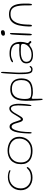

<svg xmlns="http://www.w3.org/2000/svg" viewBox="1521 -2193 906 3988"><g transform="rotate(-90 1974.0 -199.0)"><path d="M276 23Q220.5 23 173.2 5.5Q126 -12 90.8 -44Q55.5 -76 36 -120.8Q16.5 -165.5 16.5 -220Q16.5 -279.5 36.8 -328.8Q57 -378 93.5 -413.8Q130 -449.5 179.5 -469Q229 -488.5 287 -488.5Q329.5 -488.5 363 -481.2Q396.5 -474 416 -464Q435.5 -454 435.5 -445.5Q435.5 -443 433.8 -440.8Q432 -438.5 429 -437.2Q426 -436 422 -436Q413.5 -436 400 -442Q386.5 -448 362.2 -454Q338 -460 297 -460Q243 -460 198.8 -442.5Q154.5 -425 122.2 -393Q90 -361 72.5 -317.5Q55 -274 55 -221.5Q55 -155 84.8 -108Q114.5 -61 164.5 -36Q214.5 -11 275 -11Q335 -11 372.8 -23.8Q410.5 -36.5 432.2 -53.5Q454 -70.5 466 -83.2Q478 -96 486.5 -96Q492 -96 494.2 -94Q496.5 -92 497.2 -89.2Q498 -86.5 498 -84Q498 -75 484.8 -57.5Q471.5 -40 444.5 -21.5Q417.5 -3 375.5 10Q333.5 23 276 23Z M833 23.5Q778.5 23.5 729 11Q679.5 -1.5 641 -29.2Q602.5 -57 580.2 -102.5Q558 -148 558 -214Q558 -286.5 580 -339.5Q602 -392.5 640.8 -427Q679.5 -461.5 730.5 -478.2Q781.5 -495 839 -495Q887.5 -495 938 -482.5Q988.5 -470 1031.2 -441.5Q1074 -413 1100.2 -365.5Q1126.5 -318 1126.5 -248.5Q1126.5 -200 1109.8 -151.8Q1093 -103.5 1057.5 -64Q1022 -24.5 966.5 -0.5Q911 23.5 833 23.5ZM834 -10Q904.5 -10 953.5 -32Q1002.5 -54 1032.8 -89.8Q1063 -125.5 1076.8 -167.5Q1090.5 -209.5 1090.5 -250Q1090.5 -309 1068.2 -349.8Q1046 -390.5 1009 -415.5Q972 -440.5 926.5 -451.8Q881 -463 834 -463Q773 -463 718 -436.5Q663 -410 628.5 -355.8Q594 -301.5 594 -217.5Q594 -151 620.8 -104.5Q647.5 -58 700.8 -34Q754 -10 834 -10Z M1209.5 5Q1206.5 5 1203.2 2.5Q1200 0 1197.8 -7.5Q1195.5 -15 1195.5 -30Q1195.5 -57 1196.8 -89.2Q1198 -121.5 1200.8 -156.2Q1203.5 -191 1208 -225.5Q1212.5 -260 1218.8 -291.5Q1225 -323 1233.5 -349Q1249 -396.5 1275 -425Q1301 -453.5 1339 -453.5Q1370.5 -453.5 1391.5 -430.5Q1412.5 -407.5 1427.5 -369.8Q1442.5 -332 1455 -288.5Q1463 -261 1472.5 -239.2Q1482 -217.5 1491.5 -217.5Q1504.5 -217.5 1522.5 -243.2Q1540.5 -269 1558.5 -301Q1588 -353.5 1612.2 -388.5Q1636.5 -423.5 1660.8 -441Q1685 -458.5 1714.5 -458.5Q1749.5 -458.5 1771 -431Q1792.5 -403.5 1802.5 -359.2Q1812.5 -315 1812.5 -265Q1812.5 -239.5 1811.2 -210.2Q1810 -181 1807.8 -150.8Q1805.5 -120.5 1802 -92Q1798.5 -63.5 1794 -39Q1789.5 -14.5 1785 -7.2Q1780.5 0 1774.5 0Q1770 0 1767.8 -5.8Q1765.5 -11.5 1765.5 -22.5Q1765.5 -36 1766.8 -54.8Q1768 -73.5 1770 -97Q1772 -120.5 1774 -148.8Q1776 -177 1777.2 -210Q1778.5 -243 1778.5 -280.5Q1778.5 -314.5 1772.8 -347.8Q1767 -381 1752.8 -403Q1738.5 -425 1713 -425Q1689.5 -425 1668.8 -406Q1648 -387 1628.2 -355.5Q1608.5 -324 1588 -286.5Q1559.5 -234.5 1537.5 -204.8Q1515.5 -175 1489 -175Q1464 -175 1449.2 -199Q1434.5 -223 1421.5 -271.5Q1412 -308 1401 -339.8Q1390 -371.5 1374.5 -391.5Q1359 -411.5 1335.5 -411.5Q1312.5 -411.5 1295 -389.2Q1277.5 -367 1263 -322.5Q1246.5 -270 1238.2 -216.8Q1230 -163.5 1227.5 -115.5Q1225 -67.5 1225 -29.5Q1225 -12.5 1221 -3.8Q1217 5 1209.5 5Z M1904.5 233.5Q1899.5 233.5 1896.2 229.5Q1893 225.5 1890.8 213.2Q1888.5 201 1886.5 176.5Q1884.5 150 1882.5 119.8Q1880.5 89.5 1879 58Q1877.5 26.5 1876.5 -5.5Q1875.5 -37.5 1875 -67.8Q1874.5 -98 1874.5 -125.5Q1874.5 -217.5 1897.2 -288.2Q1920 -359 1973 -399Q2026 -439 2116.5 -439Q2179.5 -439 2222.2 -420.8Q2265 -402.5 2291 -370.8Q2317 -339 2328.2 -297.2Q2339.5 -255.5 2339.5 -208.5Q2339.5 -155.5 2327 -111.5Q2314.5 -67.5 2283.2 -35.8Q2252 -4 2196.5 13.5Q2141 31 2054.5 31Q2015.5 31 1990.2 25Q1965 19 1951 13Q1937 7 1931.5 7Q1922 7 1918.5 12.5Q1915 18 1915 43.5Q1915 53 1915.5 76.2Q1916 99.5 1916.2 126.2Q1916.5 153 1917 175Q1917.5 197 1917.5 204.5Q1917.5 219 1915 226.2Q1912.5 233.5 1904.5 233.5ZM2056 -2.5Q2152 -2.5 2206.2 -26.2Q2260.5 -50 2283 -96.5Q2305.5 -143 2305.5 -210Q2305.5 -261.5 2290.5 -306Q2275.5 -350.5 2235 -377.8Q2194.5 -405 2118 -405Q2059.5 -405 2019.8 -385Q1980 -365 1956.2 -328.5Q1932.5 -292 1922.2 -242.8Q1912 -193.5 1912 -135Q1912 -77 1924.2 -48.8Q1936.5 -20.5 1967.8 -11.5Q1999 -2.5 2056 -2.5Z M2525 24.5Q2486.5 24.5 2465.2 2.5Q2444 -19.5 2435.8 -75Q2427.5 -130.5 2427.5 -230.5Q2427.5 -249.5 2428.5 -281Q2429.5 -312.5 2431.5 -350.2Q2433.5 -388 2435.8 -425.8Q2438 -463.5 2440 -496Q2442 -528.5 2444 -549Q2447 -580.5 2449 -598.2Q2451 -616 2454.2 -623.2Q2457.5 -630.5 2462.5 -630.5Q2470 -630.5 2472.8 -623.8Q2475.5 -617 2475.5 -595.5Q2475.5 -579 2474.2 -552.2Q2473 -525.5 2471.2 -493.2Q2469.5 -461 2467.2 -426.8Q2465 -392.5 2463.2 -359.8Q2461.5 -327 2460.2 -299.5Q2459 -272 2459 -253.5Q2459 -170.5 2463.2 -120.8Q2467.5 -71 2475.8 -46Q2484 -21 2495.8 -12.8Q2507.5 -4.5 2522 -4.5Q2543.5 -4.5 2554.8 -12.2Q2566 -20 2572.8 -28Q2579.5 -36 2587.5 -36Q2592 -36 2594.5 -33Q2597 -30 2597 -25.5Q2597 -19.5 2593 -11Q2589 -2.5 2580.5 5.5Q2572 13.5 2558.2 19Q2544.5 24.5 2525 24.5Z M2825 33.5Q2786.5 33.5 2754.8 25.5Q2723 17.5 2699.8 0.8Q2676.5 -16 2664 -41.8Q2651.5 -67.5 2651.5 -103Q2651.5 -150.5 2674.2 -180Q2697 -209.5 2735.8 -225.5Q2774.5 -241.5 2823 -247.2Q2871.5 -253 2923 -253Q2942 -253 2962.2 -251.8Q2982.5 -250.5 3000.5 -249.5Q3018.5 -248.5 3031.5 -248.5Q3046 -248.5 3051 -253Q3056 -257.5 3056 -269.5Q3056 -298.5 3048.8 -321.2Q3041.5 -344 3028 -361Q3014.5 -378 2996 -390Q2968 -408.5 2930 -416.2Q2892 -424 2849 -424Q2800 -424 2768.2 -413.5Q2736.5 -403 2717.2 -392.2Q2698 -381.5 2686.5 -381.5Q2680 -381.5 2677.5 -383.5Q2675 -385.5 2675 -391Q2675 -399.5 2687.5 -410.2Q2700 -421 2723.5 -431Q2747 -441 2781 -447.5Q2815 -454 2857.5 -454Q2939 -454 2992.5 -429.8Q3046 -405.5 3072.2 -354.5Q3098.5 -303.5 3098.5 -222Q3098.5 -191.5 3094.8 -168.5Q3091 -145.5 3086.2 -129Q3081.5 -112.5 3077.8 -100.8Q3074 -89 3074 -80.5Q3074 -70 3080.2 -62Q3086.5 -54 3095 -47.5Q3103.5 -41 3109.8 -34.5Q3116 -28 3116 -20.5Q3116 -9 3108.2 -5.2Q3100.5 -1.5 3094 -1.5Q3083 -1.5 3075.5 -11.2Q3068 -21 3060.2 -30.5Q3052.5 -40 3040 -40Q3033.5 -40 3026.8 -37.2Q3020 -34.5 3008.5 -25.5Q2995 -14.5 2972.8 -0.8Q2950.5 13 2915 23.2Q2879.5 33.5 2825 33.5ZM2835 3.5Q2878 3.5 2918 -10.2Q2958 -24 2989.2 -48.8Q3020.5 -73.5 3038.8 -106.5Q3057 -139.5 3057 -177.5Q3057 -199 3042 -208Q3027 -217 2991.5 -218.8Q2956 -220.5 2893.5 -220.5Q2836 -220.5 2788.2 -209.2Q2740.5 -198 2712.2 -172Q2684 -146 2684 -101.5Q2684 -66.5 2701.2 -43.2Q2718.5 -20 2752.2 -8.2Q2786 3.5 2835 3.5Z M3249 8.5Q3245 8.5 3241.2 4.8Q3237.5 1 3235.5 -9.5Q3233.5 -20 3233.5 -39.5Q3233.5 -57.5 3234.5 -87.5Q3235.5 -117.5 3237 -154.2Q3238.5 -191 3240.2 -229.8Q3242 -268.5 3244.2 -304.2Q3246.5 -340 3248.5 -367.8Q3250.5 -395.5 3252 -410Q3254.5 -429.5 3259.5 -437.2Q3264.5 -445 3271 -445Q3278 -445 3280.2 -437.8Q3282.5 -430.5 3282.5 -412Q3282.5 -400 3281.8 -370.5Q3281 -341 3279.5 -301.8Q3278 -262.5 3276.5 -220.2Q3275 -178 3273.2 -139Q3271.5 -100 3270.2 -71.2Q3269 -42.5 3268 -31Q3266 -6 3261.5 1.2Q3257 8.5 3249 8.5ZM3274.5 -549Q3242.5 -549 3234.5 -560.2Q3226.5 -571.5 3226.5 -585Q3226.5 -601.5 3238.5 -612Q3250.5 -622.5 3267.8 -627.5Q3285 -632.5 3300.5 -632.5Q3312.5 -632.5 3321.8 -628.5Q3331 -624.5 3336 -615.8Q3341 -607 3341 -593Q3341 -578.5 3332 -568.8Q3323 -559 3307.8 -554Q3292.5 -549 3274.5 -549Z M3433.5 11Q3424 11 3421 0.2Q3418 -10.5 3418 -34.5Q3418 -49 3418.8 -68.2Q3419.5 -87.5 3421.2 -112.8Q3423 -138 3426 -169Q3435.5 -264.5 3464.2 -330.5Q3493 -396.5 3544.5 -430.8Q3596 -465 3672 -465Q3747.5 -465 3796.5 -433Q3845.5 -401 3869.5 -330.2Q3893.5 -259.5 3893.5 -142.5Q3893.5 -119.5 3893.5 -100.5Q3893.5 -81.5 3893.2 -66.5Q3893 -51.5 3892 -40Q3890 -10 3886 0.5Q3882 11 3869.5 11Q3863.5 11 3860.8 6Q3858 1 3857.2 -9.8Q3856.5 -20.5 3856.5 -37.5Q3856.5 -84 3856.2 -119Q3856 -154 3854.5 -181.8Q3853 -209.5 3850.2 -234.5Q3847.5 -259.5 3842 -286.5Q3828.5 -356.5 3791 -395Q3753.5 -433.5 3675.5 -433.5Q3598.5 -433.5 3553.8 -391.8Q3509 -350 3486 -281Q3476.5 -252.5 3471 -223.2Q3465.5 -194 3462.5 -164.2Q3459.5 -134.5 3458.2 -103.5Q3457 -72.5 3456 -40.5Q3455.5 -19 3453 -7.8Q3450.5 3.5 3446 7.2Q3441.5 11 3433.5 11Z"/></g></svg>

Font: Gluten Thin Thin
Style: Regular
Weight: 250
Version: Version 1.300